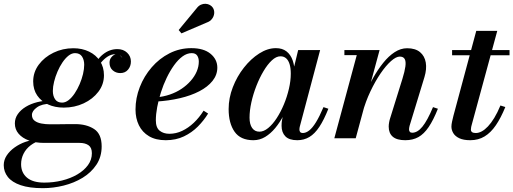

<svg xmlns="http://www.w3.org/2000/svg" viewBox="-74 -721 2677 1001"><path d="M149.5 260Q79 260 33.8 244.5Q-11.5 229 -33 201.8Q-54.5 174.5 -54.5 140Q-54.5 113 -38.8 89.2Q-23 65.5 2.5 47.5Q28 29.5 57 19.2Q86 9 112.5 9H143.5Q110 18 85.8 36.5Q61.5 55 48.8 80.5Q36 106 36 135Q36 179 66.5 205Q97 231 157 231Q205 231 249.5 220Q294 209 329 188.5Q364 168 384.5 140Q405 112 405 78Q405 48.5 387.5 36.2Q370 24 341 24Q331.5 24 312.2 24Q293 24 269 24Q245 24 221.5 24Q198 24 180.2 24Q162.5 24 156 24Q111 24 76.8 11.5Q42.5 -1 23 -23.8Q3.5 -46.5 3.5 -77.5Q3.5 -104.5 18.8 -126.2Q34 -148 60.2 -164Q86.5 -180 120.5 -188.5Q154.5 -197 192 -197L190.5 -180Q144.5 -180 118.5 -161.2Q92.5 -142.5 92.5 -122Q92.5 -102 106.5 -91.5Q120.5 -81 142 -77Q163.5 -73 186.5 -73Q204 -73 229.2 -73.2Q254.5 -73.5 279 -73.8Q303.5 -74 317.5 -74Q377.5 -74 416.8 -48.2Q456 -22.5 456 42Q456 96.5 428.8 137.5Q401.5 178.5 356.8 205.8Q312 233 257.8 246.5Q203.5 260 149.5 260ZM258.5 -160Q212.5 -160 176.5 -176.5Q140.5 -193 119.8 -223.5Q99 -254 99 -296.5Q99 -344.5 128 -383.8Q157 -423 204.8 -446.2Q252.5 -469.5 308.5 -469.5Q354 -469.5 390.2 -452Q426.5 -434.5 447.2 -402.8Q468 -371 468 -328.5Q468 -281 439 -242.8Q410 -204.5 362.2 -182.2Q314.5 -160 258.5 -160ZM250 -186Q267 -186 283.8 -199Q300.5 -212 315.2 -234Q330 -256 341.2 -282.2Q352.5 -308.5 358.8 -335Q365 -361.5 365 -383.5Q365 -409 353.5 -426.5Q342 -444 317 -444Q300 -444 283.2 -430.8Q266.5 -417.5 251.8 -395.8Q237 -374 225.8 -347.8Q214.5 -321.5 208 -295Q201.5 -268.5 201.5 -247Q201.5 -221 213.2 -203.5Q225 -186 250 -186ZM538 -465Q569 -465 588.8 -446.2Q608.5 -427.5 608.5 -400.5Q608.5 -375.5 593.5 -357.8Q578.5 -340 553 -340Q530 -340 513.5 -354.5Q497 -369 497 -394.5Q497 -411.5 507.8 -424Q518.5 -436.5 535 -440.5Q543 -438 550.2 -432.8Q557.5 -427.5 563.5 -419.5Q559 -428.5 549 -433.5Q539 -438.5 528 -438.5Q507 -438.5 487.5 -426.2Q468 -414 451 -392.5Q434 -371 421 -344L402 -354.5Q428.5 -410 462.8 -437.5Q497 -465 538 -465Z M790 10Q738 10 703 -10.8Q668 -31.5 650.2 -67.8Q632.5 -104 632.5 -150Q632.5 -210 654.8 -267Q677 -324 716.8 -370Q756.5 -416 809.5 -443Q862.5 -470 923.5 -470Q988 -470 1023.5 -440.8Q1059 -411.5 1059 -368.5Q1059 -330.5 1034 -299.2Q1009 -268 965.2 -245.2Q921.5 -222.5 863.8 -209Q806 -195.5 740 -191.5V-213.5Q777.5 -216.5 811.2 -228Q845 -239.5 872.5 -258Q900 -276.5 920.2 -299.5Q940.5 -322.5 951.5 -348.2Q962.5 -374 962.5 -400Q962.5 -418.5 954 -431.2Q945.5 -444 925.5 -444Q901 -444 877.8 -427Q854.5 -410 833.5 -380.8Q812.5 -351.5 795 -315.2Q777.5 -279 765 -239.5Q752.5 -200 745.5 -162.5Q738.5 -125 738.5 -94Q738.5 -55.5 758.5 -39.5Q778.5 -23.5 809 -23.5Q843.5 -23.5 875.8 -38.8Q908 -54 936.5 -81Q965 -108 987.5 -144L1011 -129Q989 -93 957.5 -61.2Q926 -29.5 884.5 -9.8Q843 10 790 10ZM872 -547 857.5 -564.5 951 -677.5Q961 -691 973.5 -696.5Q986 -702 998.2 -701.2Q1010.5 -700.5 1020.5 -694.8Q1030.5 -689 1036 -680.5Q1044 -667.5 1042.8 -651.8Q1041.5 -636 1031.5 -622.8Q1021.5 -609.5 1004 -603.5Z M1247 10Q1180 10 1149 -34.2Q1118 -78.5 1118 -152.5Q1118 -210 1139.8 -266.2Q1161.5 -322.5 1197.8 -368.5Q1234 -414.5 1277.5 -442.2Q1321 -470 1364.5 -470Q1398 -470 1419.8 -453Q1441.5 -436 1452 -405.8Q1462.5 -375.5 1462.5 -335.5Q1462.5 -306.5 1455.8 -269.8Q1449 -233 1436 -194.2Q1423 -155.5 1404 -119Q1385 -82.5 1361 -53.5Q1337 -24.5 1308.5 -7.2Q1280 10 1247 10ZM1278.5 -34.5Q1301 -34.5 1324.2 -53.5Q1347.5 -72.5 1368.5 -104.8Q1389.5 -137 1406 -176.5Q1422.5 -216 1432.2 -257.8Q1442 -299.5 1442 -337Q1442 -365.5 1436 -385.8Q1430 -406 1418 -416.8Q1406 -427.5 1388 -427.5Q1366 -427.5 1343.2 -406.2Q1320.5 -385 1299.8 -350Q1279 -315 1262.5 -272.8Q1246 -230.5 1236.5 -187.5Q1227 -144.5 1227 -107.5Q1227 -73 1240.5 -53.8Q1254 -34.5 1278.5 -34.5ZM1476 10Q1433.5 10 1413.8 -10.2Q1394 -30.5 1394 -65Q1394 -73.5 1394.5 -80.5Q1395 -87.5 1396 -92.5L1412 -175L1438.5 -255L1453.5 -348.5L1480.5 -460H1595L1489 -61Q1487 -53.5 1487 -45.5Q1487 -38 1491 -32.8Q1495 -27.5 1504.5 -27.5Q1521 -27.5 1538 -40.8Q1555 -54 1573.2 -83.5Q1591.5 -113 1612.5 -162.5L1638 -154Q1615 -96 1591 -59.8Q1567 -23.5 1539 -6.8Q1511 10 1476 10Z M2039 10Q1995 10 1973.8 -8.2Q1952.5 -26.5 1952.5 -61Q1952.5 -71.5 1954.8 -83.8Q1957 -96 1960 -104.5L2024 -310Q2036 -348.5 2039.5 -374.5Q2043 -400.5 2036 -413.2Q2029 -426 2010 -426Q1991 -426 1964.5 -402.5Q1938 -379 1910 -338Q1882 -297 1857 -244.2Q1832 -191.5 1816 -133H1798Q1810 -177 1828.5 -224Q1847 -271 1871.2 -314.5Q1895.5 -358 1923.8 -393.2Q1952 -428.5 1983.5 -449Q2015 -469.5 2048.5 -469.5Q2091.5 -469.5 2115.8 -449.2Q2140 -429 2145.8 -395Q2151.5 -361 2139 -319.5L2061.5 -65.5Q2060.5 -61.5 2059.5 -56.2Q2058.5 -51 2058.5 -47Q2058.5 -39 2062.5 -34Q2066.5 -29 2075 -29Q2102.5 -29 2128.2 -60.5Q2154 -92 2183.5 -162.5L2209 -154Q2185.5 -95 2161 -58.8Q2136.5 -22.5 2107.2 -6.2Q2078 10 2039 10ZM1669 0 1786 -433.5H1721.5V-460H1905L1780.5 0Z M2378 10Q2342.5 10 2320.8 -0.2Q2299 -10.5 2289.2 -27Q2279.5 -43.5 2279.5 -61Q2279.5 -71.5 2282.8 -87Q2286 -102.5 2290 -117.5L2409 -560H2518.5L2385.5 -71Q2384 -65.5 2382.5 -59Q2381 -52.5 2381 -45.5Q2381 -27.5 2406.5 -27.5Q2421.5 -27.5 2437.5 -36Q2453.5 -44.5 2470 -62Q2486.5 -79.5 2503 -106.5Q2519.5 -133.5 2535 -171L2560.5 -163Q2537.5 -106.5 2511.2 -68Q2485 -29.5 2452.5 -9.8Q2420 10 2378 10ZM2283 -433V-460H2582.5V-433Z"/></svg>

Font: Bodoni Moda 9pt SemiBold
Style: Italic
Weight: 600
Italic angle: -13°
Designer: Owen Earl
Foundry: indestructible type
Version: Version 2.004